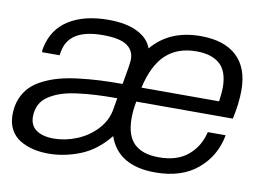

<svg xmlns="http://www.w3.org/2000/svg" viewBox="-64 -635 1021 743"><g transform="rotate(10 446.5 -263.0)"><path d="M166 12.2Q133.8 12.2 106 5.6Q78.1 -1 54.4 -15.1Q30.8 -29.3 17.3 -54Q3.9 -78.6 3.9 -111.8Q3.9 -146.5 15.1 -174.6Q26.4 -202.6 45.7 -222.4Q64.9 -242.2 94.5 -256.8Q124 -271.5 156.5 -280.3Q189 -289.1 231.4 -294.2Q273.9 -299.3 313.7 -301.3Q353.5 -303.2 402.8 -303.2L414.1 -368.2Q414.6 -371.1 415.5 -378.4Q416.5 -385.7 417.2 -392.1Q418 -398.4 418 -401.9Q418 -438 389.4 -457Q360.8 -476.1 294.9 -476.1Q161.6 -476.1 146 -384.8L143.1 -370.1H74.2Q74.2 -382.3 76.2 -389.2Q91.8 -462.9 152.1 -500.5Q212.4 -538.1 307.1 -538.1Q375.5 -538.1 419.7 -516.6Q463.9 -495.1 478 -456.1Q546.4 -538.1 668.9 -538.1Q761.7 -538.1 810.8 -492.2Q859.9 -446.3 859.9 -358.9Q859.9 -306.6 846.2 -245.1H466.8Q460 -210.4 460 -179.2Q460 -110.8 492.7 -79.3Q525.4 -47.9 589.8 -47.9Q661.6 -47.9 704.1 -83.7Q746.6 -119.6 759.8 -176.8H830.1Q814.9 -93.8 752.2 -40.8Q689.5 12.2 585.9 12.2Q439.9 12.2 401.9 -98.1Q353.5 -37.6 291.3 -12.7Q229 12.2 166 12.2ZM477.1 -301.8H782.2Q787.1 -336.9 787.1 -356Q787.1 -419.9 755.1 -448.5Q723.1 -477.1 663.1 -477.1Q588.9 -477.1 543.2 -434.6Q497.6 -392.1 477.1 -301.8ZM175.8 -48.8Q222.2 -48.8 266.8 -67.1Q311.5 -85.4 343.8 -119.9Q376 -154.3 383.8 -196.8L392.1 -245.1Q344.7 -245.1 308.1 -243.2Q271.5 -241.2 234.6 -236.3Q197.8 -231.4 171.6 -222.4Q145.5 -213.4 124.8 -199.7Q104 -186 93.5 -165.5Q83 -145 83 -118.2Q83 -84 107.9 -66.4Q132.8 -48.8 175.8 -48.8Z"/></g></svg>

Font: Archivo Light
Style: Italic
Weight: 300
Italic angle: -10°
Designer: Hector Gatti
Foundry: Omnibus-Type
Version: Version 2.001